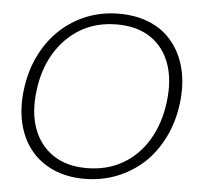

<svg xmlns="http://www.w3.org/2000/svg" viewBox="-52 -770 854 830"><g transform="rotate(5 375.0 -355.0)"><path d="M343 7Q268 7 209 -19Q150 -45 112 -92Q73 -139 56.5 -206Q40 -273 50 -354Q60 -436 93 -503Q126 -570 176 -617Q227 -665 292 -691Q357 -717 432 -717Q508 -717 567.5 -691.5Q627 -666 665 -618Q704 -570 720.5 -503Q737 -436 727 -354Q717 -273 684 -206Q651 -139 601 -92Q550 -45 484.5 -19Q419 7 343 7ZM349 -40Q437 -40 505 -79Q573 -118 615.5 -189Q658 -260 670 -354Q682 -449 657 -520Q632 -591 573.5 -630.5Q515 -670 427 -670Q338 -670 270 -630Q202 -590 159 -519Q116 -448 105 -354Q93 -260 119 -189.5Q145 -119 203.5 -79.5Q262 -40 349 -40Z"/></g></svg>

Font: Aleo Light
Style: Italic
Weight: 300
Italic angle: -7°
Designer: Alessio Laiso
Foundry: Alessio Laiso
Version: Version 2.001;gftools[0.9.29]